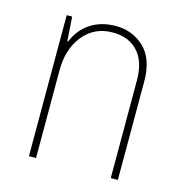

<svg xmlns="http://www.w3.org/2000/svg" viewBox="-84 -603 648 680"><g transform="rotate(15 239.5 -262.5)"><path d="M81 0V-517H101L107 -428H110Q129 -475 168 -500Q207 -525 260 -525Q321 -525 364 -484.5Q407 -444 407 -361V0H381V-358Q381 -427 347.5 -463.5Q314 -500 255 -500Q188 -500 147.5 -450Q107 -400 107 -322V0Z"/></g></svg>

Font: Noto Sans Thai UI Cond Thin
Style: Regular
Weight: 100
Width: 3
Designer: Monotype Design Team
Foundry: Monotype Imaging Inc.
Version: Version 2.000